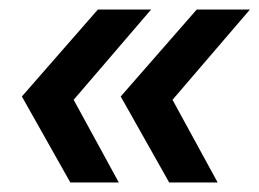

<svg xmlns="http://www.w3.org/2000/svg" viewBox="-20 -470 546 404"><path d="M128 -86 26 -267 186 -450H298L135 -260L230 -86ZM336 -86 234 -267 394 -450H506L343 -260L438 -86Z"/></svg>

Font: Mulish ExtraLight
Style: Bold Italic
Weight: 700
Italic angle: -9°
Version: Version 3.603